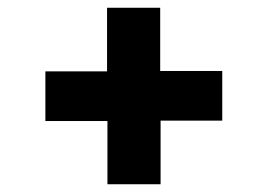

<svg xmlns="http://www.w3.org/2000/svg" viewBox="-20 -598 690 495"><path d="M257 -123V-286H97V-414H256V-578H393V-415H553V-287H394V-123Z"/></svg>

Font: REM Medium
Style: Bold
Weight: 700
Version: Version 1.005;gftools[0.9.28]